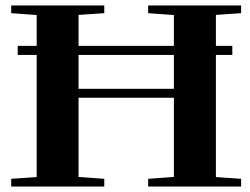

<svg xmlns="http://www.w3.org/2000/svg" viewBox="-20 -683 916 703"><path d="M21 0V-28.3L114.3 -34.7V-481.9H44.9V-515.1H114.3V-627.9L21 -634.8V-663.1H361.8V-634.8L267.6 -628.4V-515.1H616.7V-627.9L522.5 -634.8V-663.1H862.8V-634.8L770.5 -628.4V-515.1H830.6V-481.9H770.5V-34.7L862.8 -28.3V0H522.5V-28.3L616.7 -35.2V-325.2H267.6V-35.2L361.8 -28.3V0ZM267.6 -357.9H616.7V-481.9H267.6Z"/></svg>

Font: Elstob
Style: Bold
Weight: 700
Designer: Peter S. Baker
Version: Version 1.015